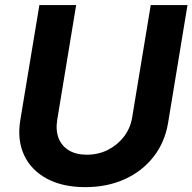

<svg xmlns="http://www.w3.org/2000/svg" viewBox="-20 -748 780 778"><path d="M325.7 10.3Q233.4 10.3 169.7 -24.2Q106 -58.6 77.6 -119.6Q49.3 -180.7 62 -259.8L139.6 -727.5H288.6L211.9 -262.7Q205.1 -219.7 217.5 -188Q230 -156.2 259.3 -138.7Q288.6 -121.1 331.5 -121.1Q378.9 -121.1 418 -141.1Q457 -161.1 482.9 -195.3Q508.8 -229.5 515.6 -272.5L590.8 -727.5H739.7L661.1 -250Q647.9 -170.9 601.8 -112.3Q555.7 -53.7 484.9 -21.7Q414.1 10.3 325.7 10.3Z"/></svg>

Font: Inter 16pt
Style: Bold Italic
Weight: 700
Italic angle: -9.3988°
Version: Version 4.001;git-66647c0bb